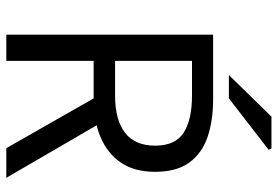

<svg xmlns="http://www.w3.org/2000/svg" viewBox="-156 -725 881 609"><g transform="rotate(90 284.5 -420.5)"><path d="M90 0V-656H295Q362 -656 414 -638.5Q466 -621 495.5 -580.5Q525 -540 525 -472Q525 -406 495.5 -363Q466 -320 414 -298.5Q362 -277 295 -277H173V0ZM173 -345H283Q360 -345 401 -376.5Q442 -408 442 -472Q442 -536 401 -562.5Q360 -589 283 -589H173ZM450 0 279 -300 344 -344 544 0ZM218 -706 350 -841H451L455 -832L292 -706Z"/></g></svg>

Font: Source Sans 3 ExtraLight
Style: Regular
Weight: 400
Version: Version 3.052;hotconv 1.1.0;makeotfexe 2.6.0